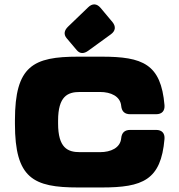

<svg xmlns="http://www.w3.org/2000/svg" viewBox="-20 -828 804 860"><path d="M330.1 11.7H435.5C619.1 11.7 701.2 -21 716.8 -205.6C718.8 -231.4 705.1 -246.1 679.2 -246.1H563.5C539.1 -246.1 525.4 -234.4 522.9 -209C519 -165.5 476.1 -146.5 428.2 -146.5H337.4C283.2 -146.5 240.2 -165.5 240.2 -274.9V-287.6C240.2 -397 283.2 -416 337.4 -416H428.2C476.1 -416 519 -397 522.9 -353.5C525.4 -328.1 539.1 -316.4 563.5 -316.4H679.2C705.1 -316.4 718.8 -331.1 716.8 -356.9C701.2 -541.5 619.1 -574.2 435.5 -574.2H330.1C128.9 -574.2 46.9 -533.2 46.9 -289.1V-273.4C46.9 -29.3 128.9 11.7 330.1 11.7ZM375 -795.4 284.7 -708.5C267.1 -691.4 264.6 -673.8 278.3 -657.2L323.7 -603.5C337.4 -586.9 355.5 -586.4 375 -600.6L476.6 -674.3C497.6 -689.5 500 -709.5 483.4 -729.5L430.2 -793C413.6 -812.5 393.6 -813.5 375 -795.4Z"/></svg>

Font: Gyrotrope Black
Style: Regular
Weight: 900
Designer: David Moles
Version: Version 1.003;Glyphs 3.3.1 (3343)